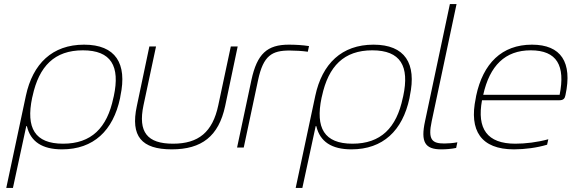

<svg xmlns="http://www.w3.org/2000/svg" viewBox="-20 -730 2828 950"><path d="M574 -244 576 -256C610 -416 552 -509 396 -509C239 -509 142 -415 108 -256L11 200H44L110 -106H113C131 -29 189 9 287 9C443 9 540 -84 574 -244ZM139 -246 141 -254C173 -403 250 -481 390 -481C530 -481 575 -403 543 -254L541 -246C510 -97 432 -19 292 -19C152 -19 108 -97 139 -246Z M657 -205C625 -56 680 9 830 9C978 9 1062 -56 1094 -205L1156 -500H1122L1060 -209C1032 -76 962 -19 836 -19C709 -19 662 -76 690 -209L752 -500H719Z M1413 -480C1438 -480 1477 -478 1503 -474L1509 -502C1477 -507 1442 -509 1409 -509C1302 -509 1252 -464 1224 -334L1153 0H1186L1257 -334C1283 -456 1326 -480 1413 -480Z M2006 -244 2008 -256C2042 -416 1984 -509 1828 -509C1671 -509 1574 -415 1540 -256L1443 200H1476L1542 -106H1545C1563 -29 1621 9 1719 9C1875 9 1972 -84 2006 -244ZM1571 -246 1573 -254C1605 -403 1682 -481 1822 -481C1962 -481 2007 -403 1975 -254L1973 -246C1942 -97 1864 -19 1724 -19C1584 -19 1540 -97 1571 -246Z M2179 -20C2119 -20 2096 -37 2116 -130L2239 -710H2206L2083 -130C2061 -28 2082 9 2163 9C2187 9 2213 7 2237 2L2243 -26C2224 -22 2196 -20 2179 -20Z M2778 -260C2813 -422 2756 -509 2612 -509C2463 -509 2370 -416 2336 -256L2334 -244C2300 -84 2360 9 2523 9C2577 9 2637 1 2687 -14L2693 -41C2639 -26 2579 -19 2530 -19C2390 -19 2339 -93 2365 -234H2748C2768 -234 2775 -243 2778 -260ZM2371 -261C2403 -405 2479 -481 2606 -481C2736 -481 2778 -405 2749 -261Z"/></svg>

Font: LT Wave Text Thin Italic
Style: Regular
Weight: 100
Designer: Daniel Lyons
Version: Version 2.5 (Glyphs App)